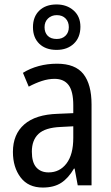

<svg xmlns="http://www.w3.org/2000/svg" viewBox="-20 -832 500 862"><path d="M236 -546Q318 -546 354.5 -499.5Q391 -453 391 -363V0H329L315 -75H312Q287 -32 254.5 -11Q222 10 172 10Q107 10 72.5 -35.5Q38 -81 38 -150Q38 -229 89 -273.5Q140 -318 239 -321L309 -324V-359Q309 -422 288 -450Q267 -478 225 -478Q197 -478 168 -468.5Q139 -459 109 -443L83 -505Q115 -525 154 -535.5Q193 -546 236 -546ZM252 -262Q183 -259 153 -231Q123 -203 123 -151Q123 -103 143 -80.5Q163 -58 198 -58Q248 -58 278.5 -98Q309 -138 309 -213V-265ZM234 -608Q185 -608 156.5 -635.5Q128 -663 128 -710Q128 -757 156.5 -784.5Q185 -812 234 -812Q280 -812 310.5 -785Q341 -758 341 -712Q341 -664 311.5 -636Q282 -608 234 -608ZM235 -657Q259 -657 274 -671.5Q289 -686 289 -710Q289 -734 274.5 -749Q260 -764 235 -764Q211 -764 195.5 -749Q180 -734 180 -710Q180 -686 194 -671.5Q208 -657 235 -657Z"/></svg>

Font: Noto Sans Lao Condensed
Style: Regular
Weight: 400
Width: 3
Designer: Monotype Design Team
Foundry: Monotype Imaging Inc.
Version: Version 2.003; ttfautohint (v1.8.4.7-5d5b)